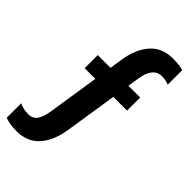

<svg xmlns="http://www.w3.org/2000/svg" viewBox="-308 -766 1108 1108"><g transform="rotate(45 246.0 -211.5)"><path d="M270 42Q255 140 204 198Q153 256 66 256Q5 256 -30 241V123Q2 139 42 139Q80 139 98.5 112.5Q117 86 125 32L173 -279H86V-386H190L202 -465Q217 -563 268 -621Q319 -679 406 -679Q463 -679 492 -669V-551Q464 -562 435 -562Q363 -562 347 -455L336 -386H432V-279H320Z"/></g></svg>

Font: Hind Guntur
Style: Bold
Weight: 700
Designer: Manushi Parikh, Hitesh Malaviya
Foundry: Indian Type Foundry
Version: Version 1.002;PS 1.0;hotconv 1.0.86;makeotf.lib2.5.63406; tt